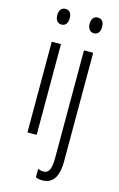

<svg xmlns="http://www.w3.org/2000/svg" viewBox="-144 -790 673 1088"><g transform="rotate(15 192.5 -245.5)"><path d="M99 -732C74 -732 62 -713 62 -686C62 -659 75 -640 99 -640C122 -640 135 -658 135 -686C135 -713 124 -732 99 -732ZM252 -686C252 -659 265 -640 289 -640C312 -640 325 -658 325 -686C325 -713 314 -732 289 -732C264 -732 252 -713 252 -686ZM125 -532H71V0H125ZM222 241C279 240 314 203 314 103V-532H260V100C260 162 248 191 215 191C204 191 193 188 183 184V233C193 238 206 241 222 241Z"/></g></svg>

Font: Noto Sans Lao Looped ExtraCondensed Light
Style: Regular
Weight: 300
Width: 2
Designer: Mark Frömberg, Ben Mitchell
Foundry: The Fontpad Ltd
Version: Version 1.002